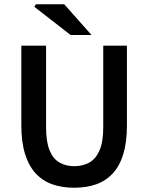

<svg xmlns="http://www.w3.org/2000/svg" viewBox="-20 -868 695 900"><path d="M328 12Q271 12 225.5 -4Q180 -20 147.5 -55Q115 -90 97.5 -146Q80 -202 80 -281V-654H196V-272Q196 -203 212.5 -163Q229 -123 259 -106Q289 -89 328 -89Q368 -89 398.5 -106Q429 -123 446.5 -163Q464 -203 464 -272V-654H575V-281Q575 -202 558 -146Q541 -90 508.5 -55Q476 -20 430.5 -4Q385 12 328 12ZM311 -704 141 -836 148 -848H281L409 -704Z"/></svg>

Font: Source Sans 3 SemiBold
Style: Regular
Weight: 600
Designer: Paul D. Hunt
Foundry: Adobe
Version: Version 3.046;hotconv 1.0.118;makeotfexe 2.5.65603